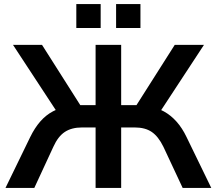

<svg xmlns="http://www.w3.org/2000/svg" viewBox="-20 -926 1067 946"><path d="M7 0 129 -251Q151 -296 178.5 -327.5Q206 -359 241 -377.5Q276 -396 319 -403L267 -365L44 -705H187L387 -390L363 -408H451V-705H577V-408H666L641 -390L841 -705H985L762 -365L710 -403Q753 -396 787.5 -377Q822 -358 850 -326.5Q878 -295 899 -251L1021 0H880L785 -203Q760 -254 727.5 -276Q695 -298 644 -298H577V0H451V-298H384Q333 -298 299.5 -276Q266 -254 243 -203L149 0ZM552 -788V-906H672V-788ZM356 -788V-906H476V-788Z"/></svg>

Font: Nunito Sans 11pt
Style: Bold
Weight: 700
Version: Version 3.101;gftools[0.9.27]